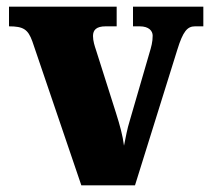

<svg xmlns="http://www.w3.org/2000/svg" viewBox="-20 -556 630 576"><path d="M77 -432 224 0H385L512 -407C529 -462 542 -477 565 -477H590V-536H379V-477H399C427 -477 438 -463 438 -449C438 -430 434 -416 428 -396L369 -193C362 -171 357 -144 352 -119C348 -150 340 -179 328 -217L268 -406C264 -418 259 -433 259 -448C259 -466 269 -477 297 -477H330V-536H7V-477C50 -477 64 -468 77 -432Z"/></svg>

Font: Noto Serif Ethiopic SemiCondensed Black
Style: Regular
Weight: 900
Width: 4
Designer: Monotype Design Team
Foundry: Monotype Imaging Inc.
Version: Version 2.102